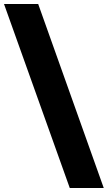

<svg xmlns="http://www.w3.org/2000/svg" viewBox="-108 -828 536 955"><path d="M82 -808 408 107H239L-88 -808Z"/></svg>

Font: Alexandria ExtraBold
Style: Regular
Weight: 800
Designer: Mohamed Gaber
Foundry: Kief Type Foundry
Version: Version 5.100